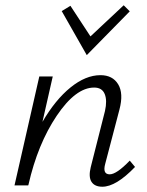

<svg xmlns="http://www.w3.org/2000/svg" viewBox="-20 -703 559 728"><path d="M472 -660 309 -494 214 -661 247 -681 323 -565 449 -683ZM472 -94 492 -70Q420 5 368 5Q339 5 327 -13.5Q315 -32 324 -69L378 -282Q387 -322 377 -346.5Q367 -371 337 -371Q267 -371 195 -264Q123 -157 88 -3L87 0H35L129 -413H180L141 -241Q190 -325 247.5 -371.5Q305 -418 361 -418Q407 -418 428 -383.5Q449 -349 433 -288L379 -82Q368 -42 396 -42Q422 -42 472 -94Z"/></svg>

Font: EauTestText Semilight
Style: Italic
Weight: 300
Italic angle: -12°
Designer: Christian Thalmann (Catharsis Fonts)
Version: Version 0.001;PS 000.001;hotconv 1.0.88;makeotf.lib2.5.64775